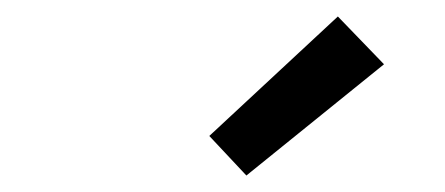

<svg xmlns="http://www.w3.org/2000/svg" viewBox="-20 -799 540 233"><path d="M279 -586 234 -634 390 -779 446 -721Z"/></svg>

Font: Iosevka Curly Oblique
Style: Regular
Weight: 400
Italic angle: -9°
Monospace: yes
Designer: Belleve Invis
Foundry: Belleve Invis
Version: Version 11.1.0; ttfautohint (v1.8.3)